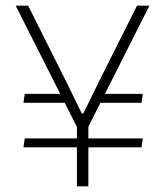

<svg xmlns="http://www.w3.org/2000/svg" viewBox="-20 -659 588 679"><path d="M480.5 -295.5H320L331 -327H485ZM63 -138 67.5 -169.5H485L480.5 -138ZM67.5 -327H214.5L226 -295.5H63ZM290 -206H254L35.5 -639H79.5L216.5 -365.5L269 -258H275L327.5 -365.5L464.5 -639H508.5ZM292.5 0H252V-247H292.5Z"/></svg>

Font: Anek Devanagari ExtraLight
Style: Regular
Weight: 250
Designer: Kailash Malviya (Devanagari) & Yesha Goshar (Latin)
Foundry: Ek Type
Version: Version 1.003